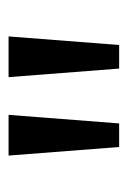

<svg xmlns="http://www.w3.org/2000/svg" viewBox="55 -809 298 448"><g transform="rotate(-90 204.0 -585.0)"><path d="M65 -714H160L140 -456H85ZM248 -714H343L323 -456H268Z"/></g></svg>

Font: Noto Sans Thai Looped UI
Style: Regular
Weight: 400
Designer: Cadson Demak Team
Foundry: Cadson Demak Co., Ltd.
Version: Version 1.000